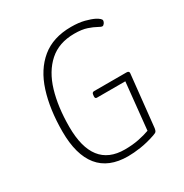

<svg xmlns="http://www.w3.org/2000/svg" viewBox="-165 -836 931 972"><g transform="rotate(-30 300.5 -350.0)"><path d="M307 6Q194 6 137.5 -63.5Q81 -133 81 -268Q81 -398 112.5 -497Q144 -596 211 -651Q278 -706 383 -706Q428 -706 460.5 -697.5Q493 -689 513 -679Q541 -664 541 -653Q541 -645 535 -637Q529 -629 523 -629Q516 -629 499.5 -638.5Q483 -648 454 -658Q425 -668 380 -668Q290 -668 233 -617Q176 -566 149.5 -477Q123 -388 123 -272Q123 -32 310 -32Q355 -32 392 -39.5Q429 -47 456 -57L484 -330H318Q307 -330 308 -344L309 -352Q310 -366 322 -366H511Q528 -366 526 -352L494 -50Q492 -37 488 -32Q484 -27 469 -22Q422 -6 381 0Q340 6 307 6Z"/></g></svg>

Font: Asap Semi Condensed Semi Condensed Thin
Style: Italic
Weight: 100
Width: 4
Italic angle: -6°
Designer: Pablo Cosgaya
Foundry: Omnibus-Type
Version: Version 3.001; ttfautohint (v1.8.4.7-5d5b)